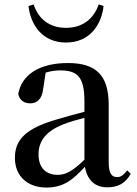

<svg xmlns="http://www.w3.org/2000/svg" viewBox="-20 -826 613 862"><path d="M108 -799C117 -716 169 -635 276 -635C384 -635 436 -716 445 -799L423 -806C402 -744 353 -701 276 -701C200 -701 152 -743 131 -806ZM462 15C511 15 544 -4 567 -46L551 -61C533 -38 522 -31 506 -31C481 -31 468 -47 468 -100V-356C468 -488 411 -543 285 -543C156 -543 77 -490 62 -404C68 -376 88 -362 116 -362C145 -362 169 -380 174 -428L185 -500C208 -507 229 -510 250 -510C328 -510 359 -480 359 -372V-324C318 -313 275 -302 239 -291C95 -250 47 -199 47 -117C47 -33 106 16 188 16C263 16 305 -16 361 -77C372 -19 404 15 462 15ZM359 -109C304 -55 272 -41 239 -41C188 -41 153 -71 153 -133C153 -194 188 -238 265 -268C290 -278 324 -288 359 -297Z"/></svg>

Font: Noto Serif CJK KR SemiBold
Style: Regular
Weight: 600
Designer: Ryoko NISHIZUKA 西塚涼子 (kana & ideographs); Frank Grießhammer (Latin, Greek & Cyrillic); Wenlong ZHANG 张文龙 (bopomofo); San
Foundry: Adobe
Version: Version 2.001;hotconv 1.1.0;makeotfexe 2.6.0